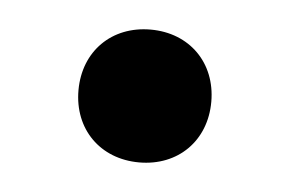

<svg xmlns="http://www.w3.org/2000/svg" viewBox="-28 -173 325 216"><g transform="rotate(5 135.0 -65.0)"><path d="M135 -140C91 -140 60 -109 60 -65C60 -21 91 10 135 10C179 10 210 -21 210 -65C210 -109 179 -140 135 -140Z"/></g></svg>

Font: Gully Medium
Style: Regular
Weight: 500
Designer: jaikishan Patel
Foundry: MagicType
Version: Version 1.000;Glyphs 3.2 (3242)